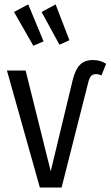

<svg xmlns="http://www.w3.org/2000/svg" viewBox="-20 -843 497 863"><path d="M106.9 -823.2 175.8 -657.2 129.9 -637.2 43 -789.1ZM230 -823.2 292 -662.1 247.1 -642.1 167 -789.1ZM377 -474.1 256.8 0H159.2L11.2 -525.9H95.2L208 -73.2L306.2 -481Q317.4 -528.3 338.4 -550.8Q359.4 -573.2 397.9 -573.2Q431.2 -573.2 457 -556.2L436 -503.9Q425.8 -509.8 411.1 -509.8Q397.5 -509.8 389.9 -501.7Q382.3 -493.7 377 -474.1Z"/></svg>

Font: Fira Sans Compressed Book
Style: Regular
Weight: 350
Width: 1
Designer: Carrois Corporate & Edenspiekermann AG
Foundry: Carrois Corporate GbR & Edenspiekermann AG
Version: Version 4.203;PS 004.203;hotconv 1.0.88;makeotf.lib2.5.64775